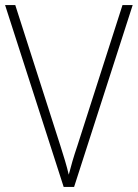

<svg xmlns="http://www.w3.org/2000/svg" viewBox="-20 -734 541 754"><path d="M501 -714H461L284 -162C269 -118 259 -83 250 -48C242 -83 230 -121 217 -162L40 -714H0L230 0H271Z"/></svg>

Font: Noto Sans Thai SemCond ExtLt
Style: Regular
Weight: 200
Width: 4
Designer: Monotype Design Team
Foundry: Monotype Imaging Inc.
Version: Version 2.002